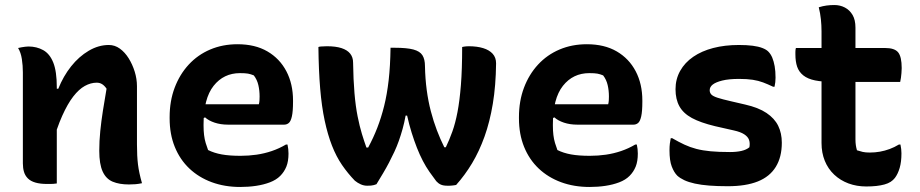

<svg xmlns="http://www.w3.org/2000/svg" viewBox="-20 -729 3660 764"><path d="M545 0Q531 3 519 4Q507 5 493 5Q455 5 428.5 -6Q402 -17 388.5 -46.5Q375 -76 375 -129Q375 -168 379 -207.5Q383 -247 389.5 -288.5Q396 -330 404 -376Q396 -388 386.5 -394Q377 -400 365 -400Q341 -400 317.5 -387Q294 -374 271.5 -345Q249 -316 227.5 -268Q206 -220 186 -149V-376H212Q232 -426 263 -465Q294 -504 333 -527Q372 -550 413 -550Q437 -550 457 -535.5Q477 -521 492 -497Q507 -473 516 -444Q525 -415 525 -386Q525 -348 525 -309Q525 -270 525 -231.5Q525 -193 525 -154Q525 -108 529 -75Q533 -42 545 0ZM206 1Q199 2 192.5 2.5Q186 3 180 3Q174 3 167 3Q140 3 121 -2.5Q102 -8 91 -19Q80 -30 75.5 -45Q71 -60 71 -79Q71 -129 71 -175.5Q71 -222 71 -266.5Q71 -311 71 -354.5Q71 -398 71 -441Q71 -468 67 -494Q63 -520 52 -538Q60 -540 66.5 -541Q73 -542 80 -543Q87 -544 93 -544Q126 -544 152 -529.5Q178 -515 192 -480Q206 -445 206 -382Q206 -317 206 -249.5Q206 -182 206 -118.5Q206 -55 206 1Z M925 -553Q995 -553 1044 -524.5Q1093 -496 1119.5 -445.5Q1146 -395 1146 -329V-324Q1146 -286 1141.5 -266Q1137 -246 1129 -239.5Q1121 -233 1111 -233H887Q858 -233 834 -241Q810 -249 796 -262L775 -252L779 -314H1010Q1012 -321 1012.5 -329.5Q1013 -338 1013 -345Q1013 -369 1008 -390.5Q1003 -412 990 -429Q978 -434 967 -436Q956 -438 935 -438Q870 -438 830 -387.5Q790 -337 790 -234V-229Q790 -209 792 -192Q794 -175 798.5 -160Q803 -145 808 -132Q832 -120 862.5 -114.5Q893 -109 937 -109Q970 -109 1001 -113.5Q1032 -118 1061.5 -128Q1091 -138 1118 -154H1124Q1126 -145 1127 -136Q1128 -127 1128 -118Q1128 -87 1119.5 -66Q1111 -45 1095 -29Q1079 -13 1054 -3.5Q1029 6 999 10.5Q969 15 936 15Q874 15 822.5 -4Q771 -23 733.5 -58.5Q696 -94 675.5 -144.5Q655 -195 655 -258V-263Q655 -327 675 -380Q695 -433 731 -472Q767 -511 816.5 -532Q866 -553 925 -553Z M1534 -539H1550Q1599 -539 1625 -532Q1651 -525 1661 -509Q1671 -493 1671 -466Q1672 -416 1678 -371Q1684 -326 1694.5 -286Q1705 -246 1718.5 -210.5Q1732 -175 1748 -143H1754Q1768 -172 1780 -205.5Q1792 -239 1800.5 -283.5Q1809 -328 1814 -390.5Q1819 -453 1819 -542Q1823 -543 1826.5 -543.5Q1830 -544 1835 -544.5Q1840 -545 1845 -545Q1878 -545 1902.5 -537.5Q1927 -530 1940.5 -515Q1954 -500 1954 -477Q1953 -388 1941 -316Q1929 -244 1908 -185.5Q1887 -127 1858.5 -79.5Q1830 -32 1795 7Q1791 8 1786 8.5Q1781 9 1777 9.5Q1773 10 1768.5 10Q1764 10 1760 10Q1744 10 1734 5.5Q1724 1 1716 -8Q1703 -25 1689 -45Q1675 -65 1662.5 -89Q1650 -113 1639 -141Q1628 -169 1618 -201Q1608 -233 1600 -269H1594Q1589 -241 1582 -216Q1575 -191 1567 -168.5Q1559 -146 1549 -124.5Q1539 -103 1528 -82Q1517 -61 1504.5 -40Q1492 -19 1478 4Q1473 6 1467.5 7.5Q1462 9 1456 9.5Q1450 10 1441 10Q1428 10 1415.5 4.5Q1403 -1 1392 -10Q1364 -39 1341 -72.5Q1318 -106 1301 -149.5Q1284 -193 1272 -249Q1260 -305 1254 -377Q1248 -449 1247 -542Q1253 -544 1258 -544Q1263 -544 1269 -544.5Q1275 -545 1281 -545Q1316 -545 1339 -537.5Q1362 -530 1373.5 -515.5Q1385 -501 1385 -480Q1386 -411 1390.5 -358.5Q1395 -306 1403 -266Q1411 -226 1420 -196.5Q1429 -167 1438 -142H1445Q1466 -181 1481.5 -221Q1497 -261 1508.5 -307Q1520 -353 1526.5 -409.5Q1533 -466 1534 -539Z M2315 -553Q2385 -553 2434 -524.5Q2483 -496 2509.5 -445.5Q2536 -395 2536 -329V-324Q2536 -286 2531.5 -266Q2527 -246 2519 -239.5Q2511 -233 2501 -233H2277Q2248 -233 2224 -241Q2200 -249 2186 -262L2165 -252L2169 -314H2400Q2402 -321 2402.5 -329.5Q2403 -338 2403 -345Q2403 -369 2398 -390.5Q2393 -412 2380 -429Q2368 -434 2357 -436Q2346 -438 2325 -438Q2260 -438 2220 -387.5Q2180 -337 2180 -234V-229Q2180 -209 2182 -192Q2184 -175 2188.5 -160Q2193 -145 2198 -132Q2222 -120 2252.5 -114.5Q2283 -109 2327 -109Q2360 -109 2391 -113.5Q2422 -118 2451.5 -128Q2481 -138 2508 -154H2514Q2516 -145 2517 -136Q2518 -127 2518 -118Q2518 -87 2509.5 -66Q2501 -45 2485 -29Q2469 -13 2444 -3.5Q2419 6 2389 10.5Q2359 15 2326 15Q2264 15 2212.5 -4Q2161 -23 2123.5 -58.5Q2086 -94 2065.5 -144.5Q2045 -195 2045 -258V-263Q2045 -327 2065 -380Q2085 -433 2121 -472Q2157 -511 2206.5 -532Q2256 -553 2315 -553Z M2885 -124Q2911 -124 2930.5 -128.5Q2950 -133 2962 -143Q2965 -160 2960.5 -172.5Q2956 -185 2941.5 -194.5Q2927 -204 2900 -210L2825 -227Q2767 -241 2733 -259.5Q2699 -278 2683.5 -306Q2668 -334 2668 -374Q2668 -414 2686.5 -447Q2705 -480 2738.5 -503Q2772 -526 2818 -538Q2864 -550 2920 -550Q2952 -550 2975 -547Q2998 -544 3013.5 -538Q3029 -532 3037 -524Q3047 -514 3053 -499.5Q3059 -485 3062.5 -465.5Q3066 -446 3066 -420Q3066 -411 3065 -402Q3064 -393 3062 -384H3056Q3035 -394 3016.5 -401Q2998 -408 2975.5 -411.5Q2953 -415 2921 -415Q2880 -415 2854 -408.5Q2828 -402 2816 -392.5Q2804 -383 2804 -370Q2804 -360 2810.5 -353Q2817 -346 2835.5 -340Q2854 -334 2889 -326L2945 -313Q2998 -301 3030 -279.5Q3062 -258 3076.5 -228.5Q3091 -199 3091 -161Q3091 -104 3067 -65Q3043 -26 2995.5 -7Q2948 12 2876 12Q2835 12 2802.5 9.5Q2770 7 2745 1.5Q2720 -4 2703 -12Q2686 -20 2675 -30Q2662 -43 2653 -66.5Q2644 -90 2644 -131Q2644 -146 2645.5 -158Q2647 -170 2649 -179H2655Q2681 -164 2703.5 -153.5Q2726 -143 2751 -136.5Q2776 -130 2808 -127Q2840 -124 2885 -124Z M3147 -538H3502Q3540 -538 3554 -520.5Q3568 -503 3568 -458Q3568 -448 3567 -438Q3566 -428 3565 -419.5Q3564 -411 3562 -403H3299Q3253 -403 3223.5 -409Q3194 -415 3176.5 -429Q3159 -443 3152 -463.5Q3145 -484 3145 -513Q3145 -518 3145 -522.5Q3145 -527 3145.5 -531Q3146 -535 3147 -538ZM3563 -154Q3565 -145 3566 -136Q3567 -127 3567 -119Q3567 -85 3560 -61Q3553 -37 3541 -21Q3534 -12 3524 -5.5Q3514 1 3499.5 5Q3485 9 3467 11Q3449 13 3427 13Q3389 13 3356.5 1Q3324 -11 3299.5 -34Q3275 -57 3262 -89Q3249 -121 3249 -160Q3249 -216 3249 -271.5Q3249 -327 3249 -382.5Q3249 -438 3249 -493.5Q3249 -549 3249 -604Q3249 -628 3246.5 -652Q3244 -676 3238 -700Q3254 -705 3269 -707Q3284 -709 3300 -709Q3323 -709 3342 -699Q3361 -689 3372.5 -669.5Q3384 -650 3384 -619Q3384 -563 3384 -507.5Q3384 -452 3384 -396.5Q3384 -341 3384 -285.5Q3384 -230 3384 -174Q3384 -162 3385.5 -151.5Q3387 -141 3390 -131Q3402 -127 3413 -124.5Q3424 -122 3441 -122Q3462 -122 3481.5 -125.5Q3501 -129 3520 -136Q3539 -143 3557 -154Z"/></svg>

Font: Recursive Casual
Style: Bold
Weight: 700
Version: Version 1.085